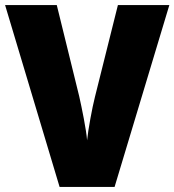

<svg xmlns="http://www.w3.org/2000/svg" viewBox="-20 -734 685 754"><path d="M645 -714H443L353 -354C342 -311 326 -224 322 -183C319 -224 301 -312 291 -356L203 -714H0L214 0H430Z"/></svg>

Font: Noto Sans Telugu SemiCondensed Black
Style: Regular
Weight: 900
Width: 4
Designer: Jelle Bosma - Monotype Design Team
Foundry: Monotype Imaging Inc.
Version: Version 2.005